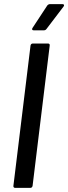

<svg xmlns="http://www.w3.org/2000/svg" viewBox="-20 -911 331 931"><path d="M143 -764H193C198 -764 202 -766 205 -770L288 -879C293 -885 291 -891 283 -891H222C217 -891 212 -888 209 -884L138 -776C133 -769 136 -764 143 -764ZM53 0H127C133 0 137 -4 138 -10L221 -690C222 -696 219 -700 213 -700H139C133 -700 129 -696 128 -690L45 -10C44 -4 48 0 53 0Z"/></svg>

Font: Barlow Semi Condensed Medium
Style: Italic
Weight: 500
Width: 4
Italic angle: -7°
Designer: Jeremy Tribby
Foundry: Tribby Type
Version: Version 1.422;hotconv 1.0.109;makeotfexe 2.5.65596